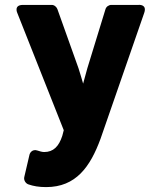

<svg xmlns="http://www.w3.org/2000/svg" viewBox="-20 -536 662 783"><path d="M133 78C113 71 102 86 100 96L79 186C76 198 84 212 96 216C116 223 139 227 168 227C290 227 348 144 390 30L568 -483C581 -520 545 -516 545 -516H434C424 -516 413 -509 410 -498L336 -257C330 -236 325 -217 319 -195C313 -215 307 -237 300 -258L214 -499C211 -507 202 -516 191 -516H74C34 -516 51 -482 51 -482L240 -5L234 18C220 61 198 84 160 84C153 84 141 81 133 78Z"/></svg>

Font: Falling Sky
Style: Blk
Weight: 900
Designer: Paul D. Hunt
Foundry: Adobe Systems Incorporated
Version: Version 1.02